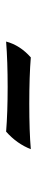

<svg xmlns="http://www.w3.org/2000/svg" viewBox="228 -1023 119 615"><g transform="rotate(-90 287.5 -715.5)"><path d="M411.1 -676.3Q352.1 -681.2 262.7 -681.2Q173.3 -681.2 117.2 -676.3Q134.3 -720.7 173.3 -755.4Q234.9 -750.5 316.4 -750.5Q398.4 -750.5 461.9 -755.4Q450.2 -710.9 411.1 -676.3Z"/></g></svg>

Font: Balgruf
Style: Italic
Weight: 500
Italic angle: -12°
Designer: Paul James Miller
Foundry: High-Logic / Made with FontCreator
Version: Version 1.201;March 28, 2021;FontCreator 13.0.0.2683 64-bit